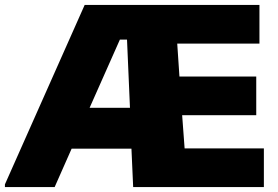

<svg xmlns="http://www.w3.org/2000/svg" viewBox="-29 -760 1131 780"><path d="M-9 -11 315 -740H1025V-583H691L700 -449H1012V-292H711L721 -157H1043V0H512L505 -156H262L193 0H-9ZM335 -322H499L487 -599H458Z"/></svg>

Font: Encode Sans Wide
Style: ExtraBold
Weight: 800
Designer: Pablo Impallari, Andres Torresi
Foundry: Pablo Impallari, Andres Torresi
Version: Version 1.000; ttfautohint (v1.00) -l 8 -r 50 -G 200 -x 14 -